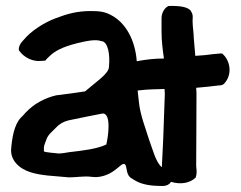

<svg xmlns="http://www.w3.org/2000/svg" viewBox="-20 -604 808 643"><path d="M17 -101C17 -86 22 -71 33 -58C59 -28 98 -21 141 -16H142L211 -10C236 -10 263 -15 284 -12C291 -11 298 -11 304 -11H305C369 -16 390 -72 401 -50C405 -41 403 -15 422 -6C441 7 460 15 497 18H498C520 18 540 24 553 5C582 14 615 11 636 -10V-12C641 -27 637 -41 637 -49C637 -116 638 -173 638 -292L637 -310C662 -312 690 -315 714 -318C717 -318 724 -318 730 -323C761 -356 749 -402 727 -422L724 -425H719C719 -425 700 -423 697 -423H696C674 -420 656 -418 634 -417C633 -437 630 -457 629 -476C629 -492 625 -515 625 -532V-537C625 -543 628 -555 619 -567V-568C609 -580 586 -585 547 -584H544C530 -577 521 -560 521 -543V-498C521 -465 525 -437 529 -408C496 -408 472 -405 438 -399C433 -468 402 -528 351 -554C330 -565 313 -567 284 -567C238 -567 206 -558 164 -542C128 -528 85 -502 58 -469C53 -464 43 -453 43 -439V-436C59 -412 89 -397 117 -400L132 -401C135 -406 142 -412 144 -414C163 -433 187 -446 237 -459C267 -466 300 -474 320 -466H322C341 -462 349 -424 345 -381V-380C344 -357 304 -332 265 -298C234 -293 202 -289 170 -285H169C130 -276 93 -256 67 -228H66V-227C60 -220 55 -215 49 -209C27 -185 20 -141 17 -101ZM127 -97V-109C127 -114 130 -124 135 -136C142 -155 152 -160 168 -177C180 -190 194 -197 210 -201C249 -209 287 -217 324 -224C354 -224 342 -144 336 -120C304 -105 259 -100 217 -95H216C199 -92 185 -90 176 -90C161 -92 135 -93 127 -97ZM441 -301 452 -302C476 -305 502 -305 531 -306L532 -290C528 -159 525 -100 522 -44C502 -60 492 -102 479 -137C468 -173 449 -220 445 -264L442 -291V-292C442 -294 441 -297 441 -301ZM729 -323 732 -326 730 -325C729 -324 730 -324 729 -323Z"/></svg>

Font: Vapor
Style: Bd
Weight: 700
Foundry: Cannot Into Space Fonts
Version: Version 0.179